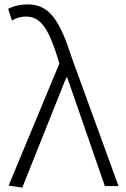

<svg xmlns="http://www.w3.org/2000/svg" viewBox="-20 -831 569 870"><path d="M19 10 81 19 280 -479H285L455 12H517L304 -573C254 -728 208 -811 108 -811C68 -811 39 -802 17 -791L34 -738C51 -748 72 -756 99 -756C168 -756 203 -691 241 -570L249 -543Z"/></svg>

Font: GenEiGothic-pro-Light
Style: Regular
Weight: 300
Designer: Ryoko NISHIZUKA (kana & ideographs); Paul D. Hunt (Latin, Greek & Cyrillic); Wenlong ZHANG (bopomofo); Sandoll Communica
Foundry: Adobe Systems Incorporated; o_tamon
Version: Version 1.000.140830